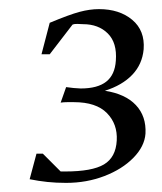

<svg xmlns="http://www.w3.org/2000/svg" viewBox="-20 -714 355 421"><path d="M125 -313Q103 -313 84 -315Q65 -317 45 -321L60 -377H74L113 -338Q115 -338 118 -338Q121 -338 123 -338Q182 -338 208 -353.5Q234 -369 236 -406Q238 -442 214.5 -466Q191 -490 142 -490Q135 -490 127.5 -490Q120 -490 113 -489L125 -523Q131 -522 141.5 -521Q152 -520 157 -520Q194 -520 213 -535Q232 -550 234 -581Q237 -620 216.5 -640.5Q196 -661 162 -661Q157 -661 150.5 -661.5Q144 -662 139 -660L89 -595H71L89 -664Q132 -682 154.5 -688Q177 -694 197 -694Q242 -694 270 -670.5Q298 -647 295 -606Q292 -573 270 -550Q248 -527 210 -515Q255 -508 278 -483.5Q301 -459 299 -421Q297 -393 272.5 -368Q248 -343 209 -328Q170 -313 125 -313Z"/></svg>

Font: Ancizar Serif Light
Style: Italic
Weight: 300
Italic angle: -4°
Designer: Cesar Puertas, Viviana Monsalve, Julian Moncada, Julian Prieto, Jose Castro, Felipe Aragon, Mariel Hernandez, Sara Alarc
Version: Version 8.100